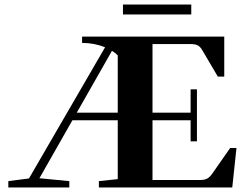

<svg xmlns="http://www.w3.org/2000/svg" viewBox="-20 -824 1070 844"><path d="M520.5 -760.3V-804.2H820.8V-760.3ZM16.6 0V-27.8L107.4 -39.6L441.9 -616.2Q394.5 -635.3 340.8 -635.3V-663.1H965.8V-487.3H937.5L868.2 -605Q859.9 -619.1 848.9 -624.8Q837.9 -630.4 816.4 -630.4H650.4V-328.6H817.9V-431.2H845.7V-202.6H817.9V-295.4H650.4V-32.7H857.9Q878.9 -32.7 890.1 -38.6Q901.4 -44.4 912.6 -60.1L991.7 -173.3H1019.5L1001 0H414.6V-27.8L497.6 -36.6V-295.4H298.3L153.3 -40.5L284.7 -27.8V0ZM497.6 -580.6Q487.3 -591.3 472.2 -600.6L317.4 -328.6H497.6Z"/></svg>

Font: Elstob 14pt
Style: Bold
Weight: 700
Designer: Peter S. Baker
Version: Version 1.015